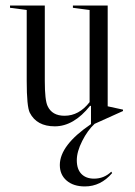

<svg xmlns="http://www.w3.org/2000/svg" viewBox="-20 -444 484 690"><path d="M380 173 383 178Q342 226 285 226Q244 226 219.5 205Q195 184 195 149Q195 78 307 2V-63L304 -64Q245 10 177 10Q112 10 87 -39Q76 -61 76 -153V-408L16 -416V-424H141V-153Q141 -84 151 -63Q167 -28 212 -28Q264 -28 302 -77V-408L242 -416V-424H367V-62L422 -50V-45L320 1Q295 24 275.5 62.5Q256 101 256 132Q256 164 272.5 181Q289 198 318 198Q354 198 380 173Z"/></svg>

Font: Libre Caslon Display
Style: Regular
Weight: 400
Designer: Pablo Impallari, Rodrigo Fuenzalida
Foundry: Pablo Impallari, Rodrigo Fuenzalida
Version: Version 1.002